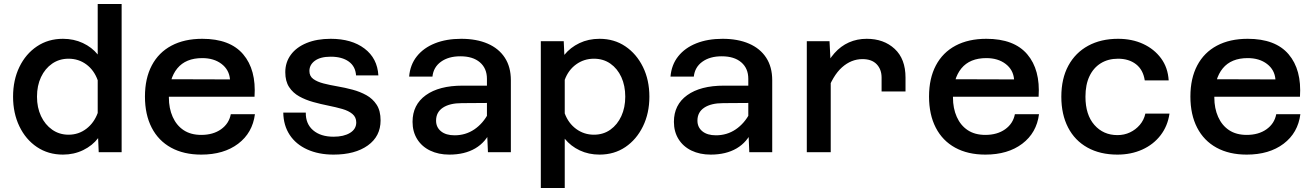

<svg xmlns="http://www.w3.org/2000/svg" viewBox="-20 -757 6540 955"><path d="M293 -564Q347 -564 392 -543Q437 -522 466 -486V-737H585V0H471L468 -70Q440 -33 394 -10.5Q348 12 293 12Q220 12 164 -25.5Q108 -63 76.5 -128.5Q45 -194 45 -276Q45 -359 76.5 -424Q108 -489 164 -526.5Q220 -564 293 -564ZM321 -87Q371 -87 409.5 -116.5Q448 -146 466 -195V-358Q448 -408 409.5 -436.5Q371 -465 321 -465Q275 -465 239.5 -440.5Q204 -416 184 -373.5Q164 -331 164 -276Q164 -222 184 -179.5Q204 -137 239.5 -112Q275 -87 321 -87Z M981 12Q894 12 831 -22.5Q768 -57 734.5 -122Q701 -187 701 -277Q701 -367 735 -431.5Q769 -496 833 -530Q897 -564 986 -564Q1124 -564 1189.5 -487Q1255 -410 1246 -276H796L797 -363L1124 -362Q1120 -410 1082 -439Q1044 -468 986 -468Q904 -468 862 -417Q820 -366 820 -272Q820 -218 839 -175.5Q858 -133 893.5 -109.5Q929 -86 981 -86Q1040 -86 1079.5 -114Q1119 -142 1128 -189H1248Q1236 -96 1164.5 -42Q1093 12 981 12Z M1639 12Q1565 12 1508.5 -13.5Q1452 -39 1421 -86Q1390 -133 1389 -197H1501Q1500 -141 1537.5 -109Q1575 -77 1639 -77Q1690 -77 1721 -96Q1752 -115 1752 -148Q1752 -174 1733 -190Q1714 -206 1682.5 -215Q1651 -224 1613.5 -231.5Q1576 -239 1538 -249.5Q1500 -260 1468.5 -277.5Q1437 -295 1418 -324Q1399 -353 1399 -398Q1399 -447 1426.5 -484.5Q1454 -522 1505 -543Q1556 -564 1625 -564Q1729 -564 1793 -515.5Q1857 -467 1862 -382H1751Q1748 -427 1714.5 -451Q1681 -475 1625 -475Q1574 -475 1546.5 -455Q1519 -435 1519 -404Q1519 -378 1538.5 -364Q1558 -350 1589 -342Q1620 -334 1658 -327.5Q1696 -321 1733.5 -311Q1771 -301 1802.5 -283.5Q1834 -266 1853.5 -236Q1873 -206 1873 -158Q1873 -79 1809.5 -33.5Q1746 12 1639 12Z M2407 0 2402 -117V-365Q2402 -417 2367 -447Q2332 -477 2270 -477Q2211 -477 2173.5 -450Q2136 -423 2131 -376H2015Q2020 -435 2053.5 -477Q2087 -519 2143.5 -541.5Q2200 -564 2274 -564Q2350 -564 2405.5 -540Q2461 -516 2491 -470Q2521 -424 2521 -358V0ZM2215 12Q2161 12 2119.5 -8Q2078 -28 2055 -65Q2032 -102 2032 -151Q2032 -236 2098 -283.5Q2164 -331 2281 -331H2416V-245L2277 -244Q2217 -244 2183 -221.5Q2149 -199 2149 -157Q2149 -124 2173.5 -104Q2198 -84 2241 -84Q2296 -84 2339.5 -113.5Q2383 -143 2410 -195L2423 -111Q2397 -50 2344 -19Q2291 12 2215 12Z M2962 -564Q3035 -564 3090.5 -526.5Q3146 -489 3178 -424Q3210 -359 3210 -276Q3210 -194 3178 -128.5Q3146 -63 3090.5 -25.5Q3035 12 2962 12Q2908 12 2863.5 -9Q2819 -30 2789 -67V178H2670V-552H2784L2787 -484Q2817 -521 2862 -542.5Q2907 -564 2962 -564ZM2934 -87Q2981 -87 3016 -112Q3051 -137 3070.5 -179.5Q3090 -222 3090 -276Q3090 -331 3070.5 -373.5Q3051 -416 3016 -440.5Q2981 -465 2934 -465Q2885 -465 2846 -437Q2807 -409 2789 -360V-193Q2807 -144 2846 -115.5Q2885 -87 2934 -87Z M3707 0 3702 -117V-365Q3702 -417 3667 -447Q3632 -477 3570 -477Q3511 -477 3473.5 -450Q3436 -423 3431 -376H3315Q3320 -435 3353.5 -477Q3387 -519 3443.5 -541.5Q3500 -564 3574 -564Q3650 -564 3705.5 -540Q3761 -516 3791 -470Q3821 -424 3821 -358V0ZM3515 12Q3461 12 3419.5 -8Q3378 -28 3355 -65Q3332 -102 3332 -151Q3332 -236 3398 -283.5Q3464 -331 3581 -331H3716V-245L3577 -244Q3517 -244 3483 -221.5Q3449 -199 3449 -157Q3449 -124 3473.5 -104Q3498 -84 3541 -84Q3596 -84 3639.5 -113.5Q3683 -143 3710 -195L3723 -111Q3697 -50 3644 -19Q3591 12 3515 12Z M4365 -302V-371Q4365 -412 4340.5 -437.5Q4316 -463 4270 -463Q4214 -463 4168 -422Q4122 -381 4091 -293L4076 -405Q4099 -457 4130.5 -492.5Q4162 -528 4202.5 -546Q4243 -564 4291 -564Q4376 -564 4430 -514Q4484 -464 4484 -371V-302ZM3993 0V-552H4106L4112 -435V0Z M4881 12Q4794 12 4731 -22.5Q4668 -57 4634.5 -122Q4601 -187 4601 -277Q4601 -367 4635 -431.5Q4669 -496 4733 -530Q4797 -564 4886 -564Q5024 -564 5089.5 -487Q5155 -410 5146 -276H4696L4697 -363L5024 -362Q5020 -410 4982 -439Q4944 -468 4886 -468Q4804 -468 4762 -417Q4720 -366 4720 -272Q4720 -218 4739 -175.5Q4758 -133 4793.5 -109.5Q4829 -86 4881 -86Q4940 -86 4979.5 -114Q5019 -142 5028 -189H5148Q5136 -96 5064.5 -42Q4993 12 4881 12Z M5538 12Q5452 12 5389 -23Q5326 -58 5292.5 -123Q5259 -188 5259 -276Q5259 -366 5294 -430.5Q5329 -495 5392.5 -529.5Q5456 -564 5541 -564Q5611 -564 5666 -538.5Q5721 -513 5755 -467Q5789 -421 5793 -357H5674Q5666 -410 5630.5 -437.5Q5595 -465 5541 -465Q5492 -465 5455.5 -442.5Q5419 -420 5399 -378Q5379 -336 5379 -276Q5379 -186 5423.5 -135.5Q5468 -85 5538 -85Q5572 -85 5600.5 -98.5Q5629 -112 5649.5 -136Q5670 -160 5677 -192H5797Q5788 -130 5752.5 -84Q5717 -38 5661.5 -13Q5606 12 5538 12Z M6181 12Q6094 12 6031 -22.5Q5968 -57 5934.5 -122Q5901 -187 5901 -277Q5901 -367 5935 -431.5Q5969 -496 6033 -530Q6097 -564 6186 -564Q6324 -564 6389.5 -487Q6455 -410 6446 -276H5996L5997 -363L6324 -362Q6320 -410 6282 -439Q6244 -468 6186 -468Q6104 -468 6062 -417Q6020 -366 6020 -272Q6020 -218 6039 -175.5Q6058 -133 6093.5 -109.5Q6129 -86 6181 -86Q6240 -86 6279.5 -114Q6319 -142 6328 -189H6448Q6436 -96 6364.5 -42Q6293 12 6181 12Z"/></svg>

Font: Azeret Mono Thin Medium
Style: Regular
Weight: 500
Version: Version 1.002